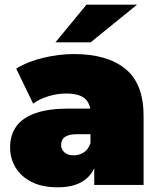

<svg xmlns="http://www.w3.org/2000/svg" viewBox="-20 -787 679 817"><path d="M381 0V-71Q366 -39 339 -20Q297 10 226 10Q159 10 114 -13Q69 -36 46 -74.5Q23 -113 23 -160Q23 -213 50 -250Q77 -287 132.5 -306Q188 -325 273 -325H364Q359 -352 341 -368Q316 -389 261 -389Q224 -389 186 -377.5Q148 -366 121 -346L49 -495Q97 -525 164 -541Q231 -557 295 -557Q436 -557 513.5 -494Q591 -431 591 -294V0ZM365 -216H309Q273 -216 256.5 -204.5Q240 -193 240 -170Q240 -151 254.5 -138.5Q269 -126 294 -126Q317 -126 336.5 -138.5Q356 -151 365 -178ZM216 -607 348 -767H563L366 -607Z"/></svg>

Font: Montserrat Thin Black
Style: Regular
Weight: 900
Version: Version 9.000